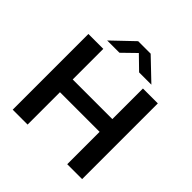

<svg xmlns="http://www.w3.org/2000/svg" viewBox="-239 -1137 1327 1327"><g transform="rotate(45 424.0 -474.0)"><path d="M84.5 0V-740H230V-441H617.5V-740H763V0H617.5V-316.5H230V0ZM208 -800 363 -948H485L640 -800H520L424 -893.5L328 -800Z"/></g></svg>

Font: Encode Sans Exp SmBold
Style: Regular
Weight: 600
Width: 7
Designer: Multiple Designers
Foundry: Impallari Type
Version: Version 3.002; ttfautohint (v1.8.3) -l 8 -r 50 -G 200 -x 14 